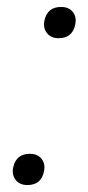

<svg xmlns="http://www.w3.org/2000/svg" viewBox="-20 -524 254 553"><path d="M149 -414Q126.5 -414 115 -429Q103.5 -444 108 -465Q116.5 -504 156 -504Q178 -504 189.5 -489.8Q201 -475.5 197 -455Q189.5 -414 149 -414ZM59 9Q36.5 9 25 -6Q13.5 -21 18 -42Q26.5 -81 66 -81Q88 -81 99.5 -66.8Q111 -52.5 107 -32Q99.5 9 59 9Z"/></svg>

Font: Commissioner Thin
Style: Italic
Weight: 100
Italic angle: -12°
Designer: Kostas Bartsokas
Foundry: Kostas Bartsokas
Version: Version 1.000; ttfautohint (v1.8.3)